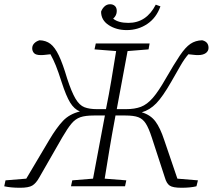

<svg xmlns="http://www.w3.org/2000/svg" viewBox="-24 -879 1004 906"><path d="M832 7Q792 7 777 -3Q762 -13 754 -41L692 -231Q678 -274 664 -296Q650 -318 628.5 -326Q607 -334 568 -334H521L517 -312Q504 -243 492.5 -174Q481 -105 470 -36L572 -28L566 0H311L317 -28L415 -36L471 -334H419Q379 -334 355.5 -326Q332 -318 313.5 -296Q295 -274 270 -231L161 -41Q146 -14 128.5 -3.5Q111 7 71 7Q26 7 -4 0L2 -28L100 -36L208 -218Q243 -277 273.5 -309Q304 -341 353 -353Q326 -364 307 -395Q288 -426 267 -491Q251 -541 239.5 -569.5Q228 -598 214 -623Q202 -622 191 -620.5Q180 -619 169 -619Q145 -619 136.5 -628.5Q128 -638 128 -651Q128 -665 138 -675Q148 -685 163 -689Q193 -688 214 -672Q235 -656 253.5 -617.5Q272 -579 293 -508Q314 -444 332.5 -413Q351 -382 374.5 -373Q398 -364 433 -364H476Q490 -432 501.5 -501Q513 -570 524 -638L422 -646L428 -674H682L677 -646L578 -638L527 -364H571Q612 -364 641 -375Q670 -386 697 -417Q724 -448 758 -508Q799 -579 825 -617.5Q851 -656 874.5 -672Q898 -688 930 -689Q960 -682 960 -653Q960 -638 947 -628.5Q934 -619 910 -619Q899 -619 888 -620.5Q877 -622 865 -623Q846 -601 829 -571.5Q812 -542 784 -493Q744 -423 713.5 -391.5Q683 -360 645 -349Q686 -337 709 -306.5Q732 -276 751 -218L813 -36L910 -28L903 0Q875 7 832 7ZM574 -737Q525 -737 489 -760.5Q453 -784 453 -824Q458 -838 469 -848.5Q480 -859 496 -859Q509 -859 518 -851Q527 -843 527 -827Q527 -806 510 -791Q534 -771 582 -771Q667 -771 711 -857L733 -849Q714 -795 671 -766Q628 -737 574 -737Z"/></svg>

Font: Source Serif Pro Light
Style: Italic
Weight: 300
Italic angle: -12°
Designer: Frank Grießhammer
Foundry: Adobe Systems Incorporated
Version: Version 3.001;hotconv 1.0.111;makeotfexe 2.5.65597